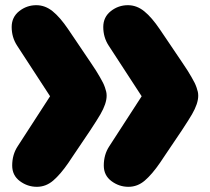

<svg xmlns="http://www.w3.org/2000/svg" viewBox="-20 -720 809 740"><path d="M596 -607Q611 -585 629.5 -557.5Q648 -530 658.5 -514.5Q669 -499 682.5 -479Q696 -459 703 -448Q710 -437 718 -423Q726 -409 730 -401Q734 -393 737.5 -383Q741 -373 742.5 -366Q744 -359 744 -351Q744 -321 720 -279.5Q696 -238 611 -114Q602 -100 597 -93Q566 -48 538 -24Q510 0 475 0Q439 0 409.5 -22Q380 -44 380 -82Q380 -124 401 -156L526 -349L399 -544Q378 -576 378 -616Q378 -654 407 -677Q436 -700 473 -700Q507 -700 536 -676.5Q565 -653 596 -607ZM596 -607Q611 -585 629.5 -557.5Q648 -530 658.5 -514.5Q669 -499 682.5 -479Q696 -459 703 -448Q710 -437 718 -423Q726 -409 730 -401Q734 -393 737.5 -383Q741 -373 742.5 -366Q744 -359 744 -351Q744 -321 720 -279.5Q696 -238 611 -114Q602 -100 597 -93Q566 -48 538 -24Q510 0 475 0Q439 0 409.5 -22Q380 -44 380 -82Q380 -124 401 -156L526 -349L399 -544Q378 -576 378 -616Q378 -654 407 -677Q436 -700 473 -700Q507 -700 536 -676.5Q565 -653 596 -607ZM243 -607Q258 -585 276.5 -557.5Q295 -530 305.5 -514.5Q316 -499 329.5 -479Q343 -459 350 -448Q357 -437 365 -423Q373 -409 377 -401Q381 -393 384.5 -383Q388 -373 389.5 -366Q391 -359 391 -351Q391 -321 367 -279.5Q343 -238 258 -114Q249 -100 244 -93Q213 -48 185 -24Q157 0 122 0Q86 0 56.5 -22Q27 -44 27 -82Q27 -124 48 -156L173 -349L46 -544Q25 -576 25 -616Q25 -654 54 -677Q83 -700 120 -700Q154 -700 183 -676.5Q212 -653 243 -607ZM243 -607Q258 -585 276.5 -557.5Q295 -530 305.5 -514.5Q316 -499 329.5 -479Q343 -459 350 -448Q357 -437 365 -423Q373 -409 377 -401Q381 -393 384.5 -383Q388 -373 389.5 -366Q391 -359 391 -351Q391 -321 367 -279.5Q343 -238 258 -114Q249 -100 244 -93Q213 -48 185 -24Q157 0 122 0Q86 0 56.5 -22Q27 -44 27 -82Q27 -124 48 -156L173 -349L46 -544Q25 -576 25 -616Q25 -654 54 -677Q83 -700 120 -700Q154 -700 183 -676.5Q212 -653 243 -607Z"/></svg>

Font: Cherry Bomb
Style: Regular
Weight: 400
Designer: satsuyako
Foundry: satsuyako
Version: Version 4.0